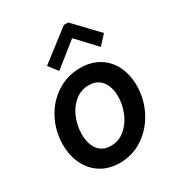

<svg xmlns="http://www.w3.org/2000/svg" viewBox="-183 -883 931 1008"><g transform="rotate(-30 282.0 -379.5)"><path d="M37.1 -224.6Q37.1 -304.7 73 -374.8Q108.9 -444.8 172.9 -486.8Q236.8 -528.8 315.9 -528.8Q380.9 -528.8 429 -499.8Q477.1 -470.7 502.7 -419.2Q528.3 -367.7 528.3 -300.8Q528.3 -220.7 492.2 -149.7Q456.1 -78.6 392.3 -35.4Q328.6 7.8 249.5 7.8Q185.1 7.8 137 -22Q88.9 -51.8 63 -104.7Q37.1 -157.7 37.1 -224.6ZM415 -300.3Q415 -358.9 387.5 -393.3Q359.9 -427.7 309.6 -427.7Q262.2 -427.7 225.8 -397.9Q189.5 -368.2 169.9 -320.6Q150.4 -272.9 150.4 -222.2Q150.4 -163.1 177.2 -128.2Q204.1 -93.3 254.4 -93.3Q301.3 -93.3 337.9 -123.5Q374.5 -153.8 394.8 -201.7Q415 -249.5 415 -300.3ZM171.9 -625 356 -767.1H381.8L517.1 -625L466.3 -569.8L360.8 -683.1H356.4L214.4 -569.8Z"/></g></svg>

Font: Reddit Sans Vanilla SemiBold
Style: Italic
Weight: 600
Italic angle: -11.25°
Designer: Stephen Hutchings
Version: Version 1.013